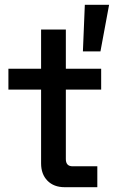

<svg xmlns="http://www.w3.org/2000/svg" viewBox="-20 -779 474 799"><path d="M249 0Q204 0 177.5 -27Q151 -54 151 -99V-406H15V-493H151V-656H254V-493H401V-406H254V-117Q254 -87 282 -87H385V0ZM325 -565 333 -759H434L398 -565Z"/></svg>

Font: Space Grotesk Frontify Medium
Style: Regular
Weight: 500
Designer: Florian Karsten
Version: Version 2.000